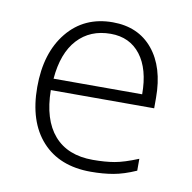

<svg xmlns="http://www.w3.org/2000/svg" viewBox="-56 -462 525 525"><g transform="rotate(10 206.5 -199.5)"><path d="M228 7Q141 7 92.5 -46.5Q44 -100 44 -196Q44 -291 91 -348.5Q138 -406 217 -406Q288 -406 328.5 -357Q369 -308 369 -223V-194H82Q83 -112 120.5 -69Q158 -26 228 -26Q262 -26 288 -30.5Q314 -35 353 -51V-18Q319 -3 290.5 2Q262 7 228 7ZM217 -374Q160 -374 125 -336Q90 -298 84 -226H330Q330 -296 300 -335Q270 -374 217 -374Z"/></g></svg>

Font: Azad Pori Unicode
Style: Regular
Weight: 400
Designer: Abul Kalam Azad
Foundry: Lipighor Font Foundry
Version: Version 1.026;December 22, 2019;FontCreator 12.0.0.2547 64-b